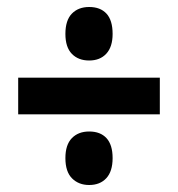

<svg xmlns="http://www.w3.org/2000/svg" viewBox="-20 -678 510 549"><path d="M235 -505Q204 -505 185.5 -524Q167 -543 167 -581Q167 -620 185.5 -639Q204 -658 235 -658Q267 -658 284.5 -639Q302 -620 302 -581Q302 -544 284 -524.5Q266 -505 235 -505ZM32 -351V-456H437V-351ZM235 -149Q205 -149 186 -168Q167 -187 167 -226Q167 -264 185.5 -283Q204 -302 235 -302Q267 -302 284.5 -283Q302 -264 302 -226Q302 -188 284 -168.5Q266 -149 235 -149Z"/></svg>

Font: Noto Sans Tamil UI ExtraCondensed
Style: Bold
Weight: 700
Width: 2
Designer: Jelle Bosma - Monotype Design Team
Foundry: Monotype Imaging Inc.
Version: Version 2.004; ttfautohint (v1.8.4.7-5d5b)